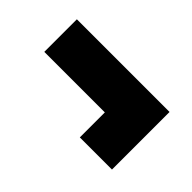

<svg xmlns="http://www.w3.org/2000/svg" viewBox="-43 -555 646 646"><g transform="rotate(45 280.0 -232.0)"><path d="M340 -214H52V-369H493V-95H340Z"/></g></svg>

Font: Cairo Black
Style: Regular
Weight: 900
Designer: Mohamed Gaber, the designers of Titillium
Foundry: Kief Type Foundry
Version: Version 2.009; ttfautohint (v1.5.33-1714) -l 8 -r 50 -G 200 